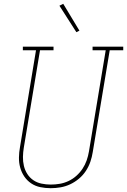

<svg xmlns="http://www.w3.org/2000/svg" viewBox="-20 -980 667 1008"><path d="M246 8Q218 8 191.5 2.5Q165 -3 143.5 -17.5Q122 -32 107.5 -53.5Q93 -75 86 -100.5Q79 -126 79.5 -153.5Q80 -181 85 -208L169 -716H100V-735H261V-716H190L105 -205Q101 -181 100.5 -156.5Q100 -132 105.5 -109Q111 -86 123.5 -66.5Q136 -47 155 -34Q174 -21 198 -16Q222 -11 246 -11Q270 -11 293.5 -15Q317 -19 339.5 -29.5Q362 -40 381 -57Q400 -74 413.5 -94.5Q427 -115 435 -138Q443 -161 447 -185L535 -716H466V-735H627V-716H556L467 -182Q463 -156 454.5 -131Q446 -106 431 -83Q416 -60 394.5 -42Q373 -24 348.5 -12.5Q324 -1 298 3.5Q272 8 246 8Q246 8 246 8Q246 8 246 8ZM381 -811 292 -950 312 -960 397 -819Z"/></svg>

Font: Iosevka Slab ThExObl
Style: Regular
Weight: 100
Width: 7
Italic angle: -9°
Monospace: yes
Designer: Belleve Invis
Foundry: Belleve Invis
Version: Version 11.1.1; ttfautohint (v1.8.3)